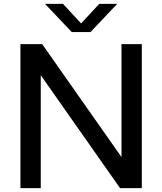

<svg xmlns="http://www.w3.org/2000/svg" viewBox="-20 -967 834 987"><path d="M85 0V-740H197L628 -126H604.5V-740H709V0H597L166 -614H189.5V0ZM349 -802 211.5 -947H304L408.5 -834H385.5L490 -947H582.5L445 -802Z"/></svg>

Font: Encode Sans SemiExpanded Medium
Style: Regular
Weight: 500
Width: 6
Designer: Multiple Designers
Foundry: Impallari Type
Version: Version 3.002